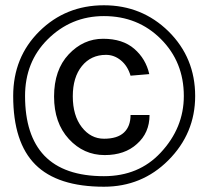

<svg xmlns="http://www.w3.org/2000/svg" viewBox="-20 -704 793 728"><path d="M30 -340Q30 -487 129 -585Q229 -684 374 -684Q518 -684 619 -585Q720 -485 720 -340Q720 -198 618 -96Q518 4 374 4Q198 4 114 -80Q30 -164 30 -340ZM75 -340Q75 -191 148 -114Q223 -36 374 -36Q506 -36 589 -125Q677 -219 677 -340Q677 -469 590 -556Q503 -643 374 -643Q249 -643 160 -554Q75 -469 75 -340ZM185 -338Q185 -439 240.5 -498Q296 -557 371 -557Q445 -557 489 -519Q533 -481 546 -423L475 -417Q464 -454 438.5 -475Q413 -496 382 -496Q325 -496 290.5 -453.5Q256 -411 256 -339Q256 -266 290 -222Q324 -178 374.5 -178Q425 -178 450 -201.5Q475 -225 475 -268H547Q547 -200 499 -158Q453 -116 377 -116Q297 -116 241 -177Q185 -238 185 -338Z"/></svg>

Font: Karmilla
Style: Regular
Weight: 400
Designer: Jonathan Pinhorn
Version: Version 1.000